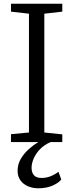

<svg xmlns="http://www.w3.org/2000/svg" viewBox="-20 -763 394 1031"><path d="M135.5 -51.5V-689.5L39 -700.5V-743H314.5V-700.5L218 -689.5V-51.5L314.5 -41.5V0H39V-42.5ZM186 248Q155.5 248 130.2 237.2Q105 226.5 89.8 205.5Q74.5 184.5 74.5 154.5Q74.5 119 92 89.5Q109.5 60 135.5 37Q161.5 14 187 -1L216.5 -5L254 -1Q218 14 195 38Q172 62 160.8 88.5Q149.5 115 149.5 137.5Q149.5 163.5 162.2 178Q175 192.5 203.5 192.5Q229.5 192.5 252.2 183.2Q275 174 294 159.5L309 201Q294.5 219.5 261.8 233.8Q229 248 186 248Z"/></svg>

Font: Merriweather 20pt Light
Style: Regular
Weight: 300
Version: Version 2.100